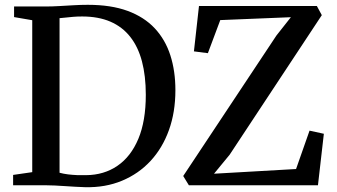

<svg xmlns="http://www.w3.org/2000/svg" viewBox="-20 -770 1400 798"><path d="M333.5 8Q314.5 7.5 293 6.2Q271.5 5 249.8 3.5Q228 2 207.5 1Q187 0 169.5 0H34.5V-43L114 -54.5V-686L38.5 -699V-743H168Q197.5 -743 226.8 -744.8Q256 -746.5 285.5 -748.2Q315 -750 345 -750Q441.5 -750 510.2 -724.8Q579 -699.5 623 -652.5Q667 -605.5 688 -540.2Q709 -475 709 -395Q709 -304 682.2 -229.5Q655.5 -155 605.8 -101.2Q556 -47.5 487 -18.8Q418 10 333.5 8ZM337.5 -42Q412 -42.5 468 -80.8Q524 -119 555 -193Q586 -267 586 -376Q586 -454.5 570 -515Q554 -575.5 521.2 -617Q488.5 -658.5 438.8 -680Q389 -701.5 321.5 -701.5Q301 -701.5 283.2 -700Q265.5 -698.5 251.2 -696.8Q237 -695 227.5 -694.5V-52Q244.5 -47.5 263 -45.2Q281.5 -43 300.2 -42.2Q319 -41.5 337.5 -42ZM765 0 741.5 -38.5 1129 -622.5 1189 -698.5 895.5 -686.5 844 -549 786 -556.5 807 -745H1297L1317.5 -707L934.5 -127L869.5 -48L1210.5 -67.5L1266.5 -227L1326 -214L1301.5 0Z"/></svg>

Font: Merriweather 48pt Medium
Style: Regular
Weight: 500
Version: Version 2.100